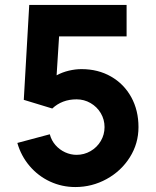

<svg xmlns="http://www.w3.org/2000/svg" viewBox="-20 -740 629 775"><path d="M539 -227Q539 -160.5 504 -105Q469 -49.5 410.2 -17.2Q351.5 15 284 15Q230 15 182 -7.2Q134 -29.5 99.5 -70Q65 -110.5 50 -163L181 -198Q187.5 -173 204 -154.2Q220.5 -135.5 243 -125.2Q265.5 -115 289 -115Q319.5 -115 345.5 -130Q371.5 -145 386.8 -170.8Q402 -196.5 402 -227Q402 -257.5 386.8 -283.2Q371.5 -309 345.5 -324Q319.5 -339 289 -339Q230.5 -339 191 -302L76 -337L98 -720H491V-593H218.5L208.5 -436Q231.5 -448.5 258 -454.8Q284.5 -461 309 -461Q376 -461 428.2 -431Q480.5 -401 509.8 -347.8Q539 -294.5 539 -227Z"/></svg>

Font: Hauora ExtraBold
Style: Regular
Weight: 800
Designer: Wayne Shih
Foundry: WCYS
Version: Version 1.001